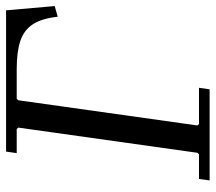

<svg xmlns="http://www.w3.org/2000/svg" viewBox="-59 -651 710 632"><g transform="rotate(-90 296.0 -335.0)"><path d="M18 0 23 -35H104L109 -40L192 -630L187 -635H108L113 -670H578L592 -510L557 -500Q551 -553 532 -582Q513 -611 477.5 -623Q442 -635 384 -635H287L282 -630L199 -40L204 -35H323L318 0Z"/></g></svg>

Font: Brygada 1918
Style: Italic
Weight: 400
Italic angle: -8°
Designer: Mateusz Machalski | Borys Kosmynka | Przemek Hoffer
Foundry: NIEPODLEGLA 2018
Version: Version 3.006